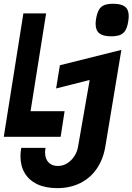

<svg xmlns="http://www.w3.org/2000/svg" viewBox="-23 -796 702 1018"><path d="M101 -725H221.5L139 -206.5H319.5L298.5 -70.5H-3ZM216 12.5Q216 45.5 234 64.8Q252 84 283.5 84Q311 84 333.8 69.5Q356.5 55 371.2 32Q386 9 390.5 -16.5L452.5 -372L274.5 -327L294.5 -450L620.5 -531.5L535.5 -19Q524 49.5 489.5 99.2Q455 149 401.5 175.2Q348 201.5 280.5 201.5Q218 201.5 174.2 180.5Q130.5 159.5 108 121.5Q85.5 83.5 85.5 32.5Q85.5 13 89.5 -12H218.5Q216 2 216 12.5ZM484 -669.5Q484 -683 487 -699.5Q492.5 -729 502.5 -745.5Q512.5 -762 530.2 -769Q548 -776 578 -776Q620 -776 639.8 -760.5Q659.5 -745 659.5 -711Q659.5 -697.5 656.5 -680Q651.5 -650.5 641.2 -634Q631 -617.5 613.2 -610.5Q595.5 -603.5 565.5 -603.5Q523.5 -603.5 503.8 -619.2Q484 -635 484 -669.5Z"/></svg>

Font: JuliaMono ExtraBoldItalic
Style: Regular
Weight: 800
Italic angle: -9°
Monospace: yes
Designer: cormullion
Foundry: corm
Version: Version 0.049; ttfautohint (v1.8.4)